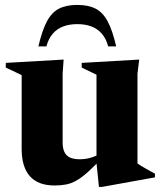

<svg xmlns="http://www.w3.org/2000/svg" viewBox="-20 -743 654 780"><path d="M234.5 -164.5Q234.5 -140 242 -124.8Q249.5 -109.5 264.8 -102.8Q280 -96 304 -96Q328.5 -96 351 -103Q373.5 -110 393.5 -122L400.5 -107.5Q364.5 -69 338.5 -45.5Q312.5 -22 291 -9.8Q269.5 2.5 248.2 6.5Q227 10.5 201.5 10.5Q135 10.5 101.5 -27Q68 -64.5 68 -138V-438L3.5 -468.5V-487.5L238.5 -501L234.5 -445ZM382 16.5 372 -81V-439.5L312 -468.5V-487.5L545.5 -501L538.5 -443.5V-79Q543 -75.5 551.5 -70.2Q560 -65 570.5 -59Q581 -53 591 -47.5Q601 -42 609.5 -37.5V-22.5L393.5 16.5ZM294 -645Q262 -645 236.8 -635.5Q211.5 -626 194.2 -606Q177 -586 168.5 -554.5H136Q151 -619.5 170.5 -656Q190 -692.5 219.5 -707.8Q249 -723 294 -723Q339 -723 368.5 -707.8Q398 -692.5 417.5 -656Q437 -619.5 452 -554.5H419.5Q411 -586 393.8 -606Q376.5 -626 351.5 -635.5Q326.5 -645 294 -645Z"/></svg>

Font: Newsreader 60pt
Style: Bold
Weight: 700
Designer: Hugues Gentile
Foundry: Production Type
Version: Version 1.003